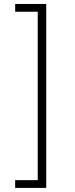

<svg xmlns="http://www.w3.org/2000/svg" viewBox="-20 -781 371 949"><path d="M208.5 -761.4H55V-723H166.5V109.4H55V147.7H208.5Z"/></svg>

Font: Karasuma Gothic
Style: Thin
Weight: 200
Designer: Rasmus Andersson / Ryoko Ishizuka
Foundry: rsms
Version: Version 1.00